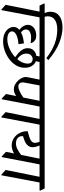

<svg xmlns="http://www.w3.org/2000/svg" viewBox="920 -1842 937 2818"><g transform="rotate(90 1389.0 -433.5)"><path d="M129 15H119L51 -47L151 -545H63L32 -610L34 -620H171Q153 -663 153 -706Q153 -789 213.5 -835.5Q274 -882 389 -882Q487 -882 609 -834Q731 -786 862 -675L835 -644Q723 -730 621 -767.5Q519 -805 413 -805Q323 -805 271.5 -769.5Q220 -734 220 -666Q220 -655 221.5 -643Q223 -631 227 -620H323L354 -555L352 -545H235Z M589 -10Q517 -10 469.5 -33.5Q422 -57 399 -92.5Q376 -128 376 -163Q376 -190 387.5 -211Q399 -232 418 -248Q345 -308 345 -372Q345 -425 388 -460.5Q431 -496 503 -496Q542 -496 565.5 -482Q589 -468 600.5 -449Q612 -430 613 -413Q600 -416 578.5 -418.5Q557 -421 536 -421Q482 -421 447.5 -402Q413 -383 413 -346Q413 -321 425.5 -304Q438 -287 455 -273Q491 -292 534 -302Q577 -312 617 -316L629 -236Q536 -228 488.5 -202.5Q441 -177 441 -141Q441 -108 474.5 -90Q508 -72 554 -72Q624 -72 695 -104.5Q766 -137 820 -187Q790 -208 759.5 -234.5Q729 -261 708.5 -295Q688 -329 688 -372Q688 -426 720 -458.5Q752 -491 800 -498L809 -545H330L299 -610L301 -620H1074L1105 -555L1103 -545H890L879 -491Q922 -474 948.5 -432Q975 -390 975 -329Q975 -258 939.5 -199.5Q904 -141 846 -98.5Q788 -56 720.5 -33Q653 -10 589 -10ZM849 -218Q879 -253 896.5 -292Q914 -331 914 -369Q914 -411 894 -427.5Q874 -444 849 -444Q815 -444 791 -418.5Q767 -393 767 -351Q767 -316 786.5 -281Q806 -246 849 -218Z M1437 10H1427L1360 -52L1390 -201Q1359 -183 1338 -175.5Q1317 -168 1288 -168Q1252 -168 1220 -185.5Q1188 -203 1163 -230Q1138 -257 1124 -287Q1110 -317 1110 -342Q1110 -348 1112.5 -360Q1115 -372 1119 -396Q1125 -428 1133 -467Q1141 -506 1149 -545H1081L1050 -610L1052 -620H1631L1662 -555L1660 -545H1544ZM1460 -545H1234L1193 -325Q1190 -310 1190 -299Q1190 -265 1207.5 -249Q1225 -233 1247 -233Q1275 -233 1319 -252.5Q1363 -272 1412 -307Z M1927 -545H1810L1704 15H1694L1626 -47L1726 -545H1638L1607 -610L1609 -620H1898L1929 -555Z M2116 -136Q2057 -136 2009 -167.5Q1961 -199 1933 -252Q1905 -305 1906 -371Q1995 -392 2036 -414.5Q2077 -437 2077 -477Q2077 -489 2073.5 -507Q2070 -525 2061 -545H1905L1874 -610L1876 -620H2480L2511 -555L2509 -545H2393L2286 10H2276L2209 -52L2233 -171Q2201 -152 2170.5 -144Q2140 -136 2116 -136ZM2309 -545H2116Q2129 -516 2135 -488.5Q2141 -461 2141 -441Q2141 -395 2104 -360.5Q2067 -326 1980 -303Q1979 -299 1979 -295Q1979 -291 1979 -286Q1979 -248 2006.5 -223.5Q2034 -199 2086 -199Q2126 -199 2165 -217.5Q2204 -236 2254 -274Z M2776 -545H2659L2553 15H2543L2475 -47L2575 -545H2487L2456 -610L2458 -620H2747L2778 -555Z"/></g></svg>

Font: Tiro Devanagari Marathi
Style: Italic
Weight: 400
Italic angle: -11°
Designer: Devanagari: John Hudson & Fiona Ross, assisted by Paul Hanslow. Latin: John Hudson with Paul Hanslow, assisted by Kaja S
Foundry: Tiro Typeworks Ltd.
Version: Version 1.52